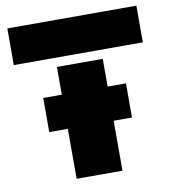

<svg xmlns="http://www.w3.org/2000/svg" viewBox="-78 -756 738 825"><g transform="rotate(-10 290.5 -344.0)"><path d="M572 -688V-528H9V-688ZM390 -367H470V-218H390V0H190V-218H109V-367H190V-488H390Z"/></g></svg>

Font: Saira Stencil
Style: Regular
Weight: 400
Designer: Hector Gatti with collaboration of the Omnibus-Type team
Foundry: Omnibus-Type
Version: Version 1.003